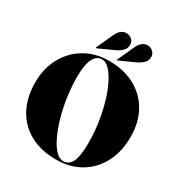

<svg xmlns="http://www.w3.org/2000/svg" viewBox="-210 -1072 1166 1233"><g transform="rotate(30 373.0 -455.0)"><path d="M363 -710Q474.5 -710 556 -665.5Q637.5 -621 681.8 -541Q726 -461 726 -355Q726 -246 683 -163.8Q640 -81.5 562.8 -35.8Q485.5 10 382.5 10Q271.5 10 190 -34.2Q108.5 -78.5 64.2 -160.2Q20 -242 20 -354Q20 -458 64 -538.2Q108 -618.5 185.2 -664.2Q262.5 -710 363 -710ZM511 -188Q511 -262.5 500 -335.8Q489 -409 470.2 -473.8Q451.5 -538.5 426.8 -588.5Q402 -638.5 374.5 -667Q347 -695.5 319 -695.5Q278 -695.5 256.5 -651.2Q235 -607 235 -522Q235 -445.5 245.8 -370.8Q256.5 -296 275.5 -230Q294.5 -164 318.8 -113.2Q343 -62.5 370.8 -33.5Q398.5 -4.5 426.5 -4.5Q471 -4.5 491 -48Q511 -91.5 511 -188ZM300.5 -862.5Q326 -920 370.5 -920Q394 -920 410.8 -904.2Q427.5 -888.5 427.5 -866.5Q427.5 -838 407.8 -819.5Q388 -801 363 -789.5L251.5 -739Q248 -737.5 246.5 -739Q245 -740.5 247 -745ZM457 -862.5Q482.5 -920 527 -920Q550.5 -920 567.2 -904.2Q584 -888.5 584 -866.5Q584 -838 564.2 -819.5Q544.5 -801 519.5 -789.5L408 -739Q404.5 -737.5 403 -739Q401.5 -740.5 403.5 -745Z"/></g></svg>

Font: Fraunces 144pt Black
Style: Regular
Weight: 900
Version: Version 1.000;[0bf87f6ff]